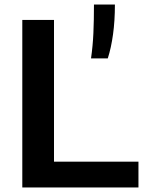

<svg xmlns="http://www.w3.org/2000/svg" viewBox="-20 -828 638 848"><path d="M78.5 0V-740H218.5V-114H591.5V0ZM382 -570Q390 -625.5 392.5 -682Q395 -738.5 395 -808H487.5Q487.5 -736 479.2 -676.2Q471 -616.5 456 -570Z"/></svg>

Font: Encode Sans SmExp SmBold
Style: Regular
Weight: 600
Width: 6
Designer: Multiple Designers
Foundry: Impallari Type
Version: Version 3.002; ttfautohint (v1.8.3) -l 8 -r 50 -G 200 -x 14 